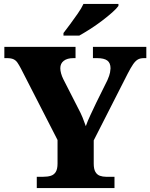

<svg xmlns="http://www.w3.org/2000/svg" viewBox="-20 -951 761 971"><path d="M166 0V-57H199Q221 -57 237 -62Q253 -67 262 -81.5Q271 -96 271 -124V-243L86 -604Q76 -623 68 -634.5Q60 -646 48 -651.5Q36 -657 15 -657H2V-714H362V-657H351Q320 -657 302.5 -643.5Q285 -630 285 -606Q285 -594 289 -579.5Q293 -565 300 -551L374 -406Q389 -378 397.5 -357Q406 -336 414 -313Q423 -339 437.5 -369.5Q452 -400 467 -432L523 -545Q534 -570 536.5 -584.5Q539 -599 539 -605Q539 -633 522.5 -645Q506 -657 471 -657H450V-714H720V-657H708Q689 -657 677 -650Q665 -643 653.5 -626.5Q642 -610 626 -579L454 -241V-124Q454 -96 462.5 -81.5Q471 -67 485.5 -62Q500 -57 516 -57H559V0ZM301 -784Q316 -803 335 -829Q354 -855 373 -882Q392 -909 402 -931H579V-921Q570 -908 547.5 -888Q525 -868 496 -846Q467 -824 436.5 -804.5Q406 -785 381 -771H301Z"/></svg>

Font: Noto Serif Khmer ExtraBold
Style: Regular
Weight: 800
Version: Version 2.003